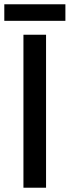

<svg xmlns="http://www.w3.org/2000/svg" viewBox="-23 -876 325 896"><path d="M191.9 0H86.4V-713.9H191.9ZM-2.9 -778.8V-856H282.2V-778.8Z"/></svg>

Font: Open Sans
Style: Regular
Weight: 600
Width: 3
Foundry: Ascender Corporation
Version: Version 1.000